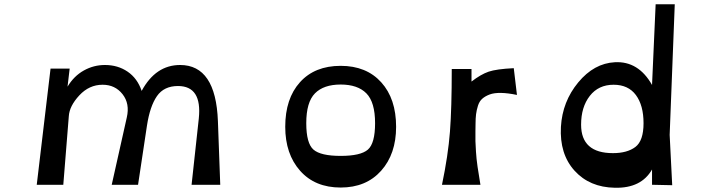

<svg xmlns="http://www.w3.org/2000/svg" viewBox="-20 -870 3350 904"><path d="M647 -442Q713 -564 828 -564Q996 -564 1006 -300L1017 0H882L916 -312Q932 -465 818 -465Q752 -465 719 -417.5Q686 -370 672 -279L630 0H506L577 -317Q592 -382 557 -426.5Q522 -471 463 -471Q400 -471 353.5 -421Q307 -371 304 -323L278 0H153L218 -547H308L298 -462Q328 -512 374.5 -538Q421 -564 474 -564Q535 -564 581 -532.5Q627 -501 647 -442Z M1584 13Q1463 13 1393 -66Q1323 -145 1323 -273Q1323 -406 1392.5 -483Q1462 -560 1584 -560Q1705 -560 1775 -482.5Q1845 -405 1845 -273Q1845 -145 1774.5 -66Q1704 13 1584 13ZM1746 -290Q1746 -389 1705 -430.5Q1664 -472 1584 -472Q1504 -472 1463 -430.5Q1422 -389 1422 -290Q1422 -195 1456 -165.5Q1490 -136 1584 -136Q1678 -136 1712 -165.5Q1746 -195 1746 -290Z M2399 -549 2414 -423Q2371 -432 2338.5 -432.5Q2306 -433 2285 -425Q2264 -417 2250.5 -405Q2237 -393 2230.5 -372.5Q2224 -352 2221.5 -332.5Q2219 -313 2219 -286Q2219 -283 2218.5 -252Q2218 -221 2218.5 -205.5Q2219 -190 2221 -156.5Q2223 -123 2228.5 -85Q2234 -47 2242 0H2061Q2090 -139 2098.5 -249.5Q2107 -360 2107 -545H2200V-486Q2244 -520 2280.5 -532.5Q2317 -545 2399 -549Z M3050 -470 3067 -850H3157L3133 -235L3145 2L3050 0V-72Q2999 17 2875 14Q2756 12 2685 -66.5Q2614 -145 2621 -273Q2628 -392 2702.5 -482Q2777 -572 2875 -577Q2986 -583 3050 -470ZM2716 -283Q2716 -149 2866 -149Q2933 -149 2971.5 -178Q3010 -207 3010 -290Q3010 -374 2974 -422.5Q2938 -471 2869 -471Q2798 -471 2757 -418.5Q2716 -366 2716 -283Z"/></svg>

Font: OpenDyslexic
Style: Regular
Weight: 400
Designer: Abbie Gonzalez
Version: Version 0.920;hotconv 1.0.109;makeotfexe 2.5.65596